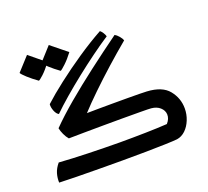

<svg xmlns="http://www.w3.org/2000/svg" viewBox="-107 -731 943 870"><g transform="rotate(-20 364.0 -296.0)"><path d="M343.3 7.3Q286.1 7.3 229.5 6.8Q172.9 6.3 123.5 5.6Q74.2 4.9 39.1 3.4Q38.1 -18.6 44.4 -40.3Q50.8 -62 68.4 -83Q131.8 -78.6 208.3 -76.4Q284.7 -74.2 360.4 -73.7Q424.8 -73.7 483.9 -75Q543 -76.2 588.4 -79.1Q606 -98.6 605 -120.1Q604 -139.2 588.1 -153.6Q572.3 -168 545.9 -170.4Q534.7 -171.4 494.1 -171.6Q453.6 -171.9 404.3 -171.9Q362.8 -171.9 315.7 -171.6Q268.6 -171.4 224.9 -170.9Q181.2 -170.4 148.9 -169.9Q138.7 -181.6 131.1 -198Q123.5 -214.4 120.6 -229Q163.6 -272.9 224.1 -324Q284.7 -375 356.2 -429.7Q427.7 -484.4 503.9 -539.6Q512.7 -535.2 522.9 -523.4Q533.2 -511.7 536.1 -501.5Q487.3 -460.9 436.8 -415.8Q386.2 -370.6 341.6 -327.4Q296.9 -284.2 265.1 -249.5Q292.5 -250 322.3 -250.2Q352.1 -250.5 389.6 -250.5Q424.8 -250.5 459.2 -250.5Q493.7 -250.5 519.3 -250Q544.9 -249.5 553.2 -249Q626.5 -245.1 657.7 -206.3Q689 -167.5 689 -118.2Q689 -89.8 678.5 -63.5Q668 -37.1 649.7 -19.5Q631.3 -2 608.4 1.5Q590.3 3.4 550 4.6Q509.8 5.9 456.1 6.6Q402.3 7.3 343.3 7.3ZM144.5 -289.1Q133.3 -294.4 126.2 -312.3Q119.1 -330.1 120.6 -345.2Q157.7 -379.4 211.7 -421.1Q265.6 -462.9 326.9 -504.4Q388.2 -545.9 447.3 -578.6Q453.1 -574.2 459.5 -564.7Q465.8 -555.2 468.3 -545.9Q429.2 -520.5 385 -488Q340.8 -455.6 296.4 -420.4Q252 -385.3 212.6 -351.3Q173.3 -317.4 144.5 -289.1ZM218.8 -470.2Q192.9 -488.8 172.4 -507.6Q151.9 -526.4 148.9 -533.2L208 -598.6L284.7 -536.6Q264.2 -509.3 244.1 -490.5Q224.1 -471.7 218.8 -470.2ZM110.8 -461.9Q84.5 -480.5 64.2 -499Q43.9 -517.6 40.5 -524.9L100.1 -590.3L176.3 -527.8Q151.4 -495.6 133.8 -479.5Q116.2 -463.4 110.8 -461.9Z"/></g></svg>

Font: Harmattan SemiBold
Style: Regular
Weight: 600
Designer: George W. Nuss III and SIL International
Foundry: SIL International
Version: Version 4.000